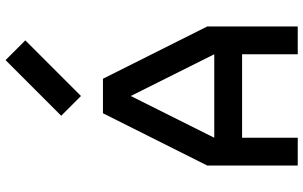

<svg xmlns="http://www.w3.org/2000/svg" viewBox="-220 -870 1090 690"><g transform="rotate(-90 325.0 -525.0)"><path d="M263 -700H387L575 -325V0H475V-200H175V0H75V-325ZM475 -300 325 -600 175 -300ZM454 -1050 525 -979 325 -779 254 -850Z"/></g></svg>

Font: Monoikos Medium
Style: Regular
Weight: 500
Designer: Brian Krent
Version: Version 0.088